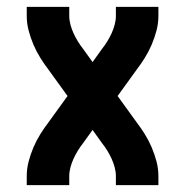

<svg xmlns="http://www.w3.org/2000/svg" viewBox="-20 -540 540 560"><path d="M58 0V-26Q58 -48 63.5 -69Q69 -90 77.5 -110Q86 -130 97.5 -148.5Q109 -167 122 -184L177 -260L122 -336Q109 -353 97.5 -371.5Q86 -390 77.5 -410Q69 -430 63.5 -451Q58 -472 58 -494V-520H182V-494Q182 -481 185.5 -468Q189 -455 194.5 -443Q200 -431 207 -419.5Q214 -408 222 -398L250 -359L278 -398Q286 -408 293 -419.5Q300 -431 305.5 -443Q311 -455 314.5 -468Q318 -481 318 -494V-520H442V-494Q442 -472 436.5 -451Q431 -430 422.5 -410Q414 -390 402.5 -371.5Q391 -353 378 -336L323 -260L378 -184Q391 -167 402.5 -148.5Q414 -130 422.5 -110Q431 -90 436.5 -69Q442 -48 442 -26V0H318V-26Q318 -39 314.5 -52Q311 -65 305.5 -77Q300 -89 293 -100.5Q286 -112 278 -122L250 -161L222 -122Q214 -112 207 -100.5Q200 -89 194.5 -77Q189 -65 185.5 -52Q182 -39 182 -26V0Z"/></svg>

Font: Iosevka Curly Extrabold
Style: Regular
Weight: 800
Monospace: yes
Designer: Belleve Invis
Foundry: Belleve Invis
Version: Version 22.1.2; ttfautohint (v1.8.4)